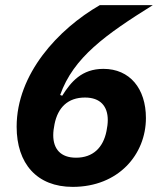

<svg xmlns="http://www.w3.org/2000/svg" viewBox="-20 -718 640 750"><path d="M264 12C443 12 550 -115 550 -257C550 -372 487 -449 384 -449C299 -449 257 -398 223 -344L215 -347C267 -494 393 -583 577 -698H370C207 -604 45 -429 45 -223C45 -79 124 12 264 12ZM277 -102C217 -102 188 -136 188 -190C188 -204 190 -218 193 -233C206 -298 245 -337 312 -337C372 -337 401 -303 401 -249C401 -235 399 -221 396 -206C383 -141 343 -102 277 -102Z"/></svg>

Font: Braiins Sans
Style: Bold Italic
Weight: 700
Italic angle: -11.31°
Designer: Mike Abbink, Paul van der Laan, Pieter van Rosmalen, Jiri Chlebus, Lubos Buracinsky
Foundry: Bold Monday, Sudetype
Version: Version 1.000;hotconv 1.0.109;makeotfexe 2.5.65596